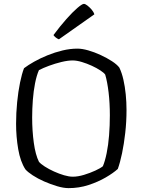

<svg xmlns="http://www.w3.org/2000/svg" viewBox="-20 -971 735 991"><path d="M334 0Q308 0 274.5 -10Q241 -20 208 -34.5Q175 -49 149 -66Q123 -83 111 -97Q85 -137 74 -201Q63 -265 63 -332Q63 -388 68.5 -443.5Q74 -499 83.5 -545Q93 -591 104 -619Q125 -635 156 -652.5Q187 -670 225 -685.5Q263 -701 302.5 -710.5Q342 -720 380 -720Q404 -720 435.5 -711Q467 -702 499.5 -687Q532 -672 558 -655Q584 -638 596 -622Q609 -595 617 -559.5Q625 -524 629 -484Q633 -444 633 -403Q633 -343 626.5 -285.5Q620 -228 610 -180Q600 -132 588 -99Q565 -78 525.5 -55Q486 -32 437 -16Q388 0 334 0ZM356 -59Q382 -59 413.5 -68.5Q445 -78 472 -90.5Q499 -103 511 -113Q522 -139 530.5 -180.5Q539 -222 543 -272.5Q547 -323 547 -376Q547 -439 540.5 -494Q534 -549 523 -586Q517 -595 498 -607.5Q479 -620 454 -631.5Q429 -643 402.5 -651Q376 -659 355 -659Q330 -659 297 -651Q264 -643 233 -631.5Q202 -620 181 -609Q169 -582 161 -541.5Q153 -501 149.5 -455Q146 -409 146 -364Q146 -296 154.5 -234Q163 -172 181 -136Q190 -125 211 -111.5Q232 -98 258.5 -86Q285 -74 310.5 -66.5Q336 -59 356 -59ZM284 -768Q274 -772 266.5 -778.5Q259 -785 256 -790Q291 -837 323 -873Q355 -909 379.5 -930Q404 -951 413 -951Q420 -951 431 -942.5Q442 -934 452.5 -922Q463 -910 467 -897Z"/></svg>

Font: Texturina Medium 12pt ExtraLight
Style: Regular
Weight: 250
Version: Version 1.002